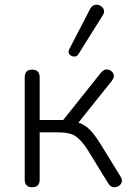

<svg xmlns="http://www.w3.org/2000/svg" viewBox="-20 -782 553 808"><path d="M310 -554Q303 -543 291 -544Q279 -545 272 -554Q265 -563 272 -576L359 -744Q367 -759 379 -761.5Q391 -764 402 -758Q413 -752 417 -741Q421 -730 412 -717ZM115 6Q84 6 84 -26V-456Q84 -489 115 -489Q147 -489 147 -456V-277H246L404 -475Q417 -492 433 -489.5Q449 -487 456.5 -473Q464 -459 450 -441L310 -266Q338 -257 360 -234Q382 -211 411 -163L488 -38Q498 -20 488.5 -7.5Q479 5 462.5 6Q446 7 435 -11L351 -148Q323 -192 298.5 -208.5Q274 -225 229 -225H147V-26Q147 6 115 6Z"/></svg>

Font: Chiron GoRound TC L
Style: Regular
Weight: 300
Designer: Ryoko NISHIZUKA 西塚涼子 (kana, bopomofo & ideographs); Paul D. Hunt (Latin, Greek & Cyrillic); Sandoll Communications 산돌커뮤니
Foundry: Adobe
Version: Version 1.000;hotconv 1.1.1;makeotfexe 2.6.0